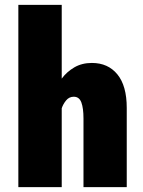

<svg xmlns="http://www.w3.org/2000/svg" viewBox="-20 -770 590 790"><path d="M55.5 0V-750H234V-446.5Q254.5 -474.5 285.8 -492.8Q317 -511 358 -511Q424.5 -511 463 -464Q501.5 -417 501.5 -326V0H323.5V-282.5Q323.5 -325 314.8 -348.5Q306 -372 283.5 -372Q264.5 -372 252 -356.8Q239.5 -341.5 234 -324.5V0Z"/></svg>

Font: Trispace SemiCondensed ExtraBold
Style: Regular
Weight: 800
Width: 4
Designer: Tyler Finck
Foundry: Etcetera Type Company
Version: Version 1.210; ttfautohint (v1.8.3)